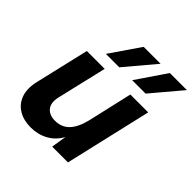

<svg xmlns="http://www.w3.org/2000/svg" viewBox="-196 -884 1042 1042"><g transform="rotate(45 325.5 -362.5)"><path d="M194 9Q140 9 101 -14.5Q62 -38 46 -82Q30 -126 44 -188L117 -500H254L187 -215Q175 -164 196.5 -137Q218 -110 262 -110Q313 -110 344.5 -143.5Q376 -177 392 -243L451 -500H588L472 0H351L365 -88Q339 -40 294 -15.5Q249 9 194 9ZM403 -562 520 -734H651L506 -562ZM201 -562 319 -734H449L304 -562Z"/></g></svg>

Font: Prodigy Sans SemiBold
Style: Italic
Weight: 600
Italic angle: -13°
Designer: Wei Huang
Foundry: Wei Huang
Version: Version 1.003; ttfautohint (v1.8.3)